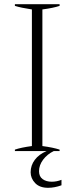

<svg xmlns="http://www.w3.org/2000/svg" viewBox="-20 -720 355 915"><path d="M273 137V163Q240 175 209 175Q169 175 147.5 152.5Q126 130 126 101Q126 68 146 41.5Q166 15 202 0H51V-7Q80 -17 132 -24V-675Q79 -683 51 -692V-700H264V-692Q235 -682 182 -675V-24Q234 -17 264 -7V0H236Q205 15 185.5 41Q166 67 166 96Q166 121 183 133.5Q200 146 227 146Q250 146 273 137Z"/></svg>

Font: Trirong ExtraLight
Style: Regular
Weight: 275
Designer: Katatrad Team
Foundry: CadsonDemak
Version: Version 1.001